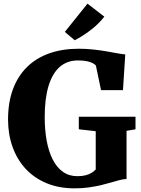

<svg xmlns="http://www.w3.org/2000/svg" viewBox="-20 -1019 770 1050"><path d="M387.5 11Q301.5 11 233.8 -17.5Q166 -46 119.2 -97Q72.5 -148 48.2 -216.8Q24 -285.5 24 -365Q24 -459 50.8 -531Q77.5 -603 127.8 -652.5Q178 -702 249.5 -727.2Q321 -752.5 410.5 -752.5Q451.5 -752.5 490.5 -748.2Q529.5 -744 563.5 -738Q597.5 -732 623.8 -727.2Q650 -722.5 665 -721.5L652.5 -526H532.5L504.5 -660Q500.5 -666 489.2 -672.5Q478 -679 457.8 -683.8Q437.5 -688.5 406 -688.5Q348 -688.5 307.5 -653.8Q267 -619 245.8 -550Q224.5 -481 224.5 -379Q224.5 -309 235.2 -250Q246 -191 268 -147.2Q290 -103.5 323.8 -79.5Q357.5 -55.5 403 -55.5Q427.5 -55.5 446.2 -60Q465 -64.5 479.2 -73Q493.5 -81.5 503.5 -92V-301.5L411 -312V-380.5H721V-312L672 -303.5V-40Q654.5 -39.5 633.5 -34Q612.5 -28.5 587.2 -21Q562 -13.5 531.5 -6.2Q501 1 465 6Q429 11 387.5 11ZM388.5 -799 334.5 -844.5 458.5 -999 550.5 -928Q535 -907.5 515.2 -888.5Q495.5 -869.5 473.8 -853Q452 -836.5 430.5 -823Q409 -809.5 389 -799Z"/></svg>

Font: Merriweather 28pt Black
Style: Regular
Weight: 900
Version: Version 2.100